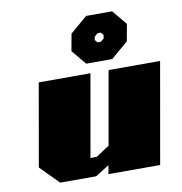

<svg xmlns="http://www.w3.org/2000/svg" viewBox="-88 -898 931 980"><g transform="rotate(-10 377.5 -407.5)"><path d="M381 -575 318 -651 334 -739 423 -815H558L621 -739L605 -651L516 -575ZM457 -672H474L491 -686L494 -703L482 -718H465L448 -703L445 -686ZM145 0 51 -95 126 -523H394L319 -97H351L421 -143L488 -523H755L663 0H395L403 -45L331 0Z"/></g></svg>

Font: Tomorrow ExtraBold
Style: Italic
Weight: 800
Italic angle: -10°
Designer: Tony de Marco, Monica Rizzolli
Foundry: Just in Type
Version: Version 2.002